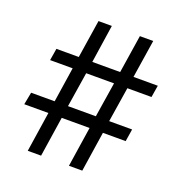

<svg xmlns="http://www.w3.org/2000/svg" viewBox="-127 -810 870 920"><g transform="rotate(20 308.0 -350.0)"><path d="M145 -204H22L34 -267H154L181 -445H66L76 -506H190L220 -700H288L259 -506H401L431 -700H499L469 -506H593L583 -445H460L432 -267H549L539 -204H423L392 0H324L355 -204H213L182 0H114ZM364 -267 392 -445H250L222 -267Z"/></g></svg>

Font: Overpass Mono Light
Style: Regular
Weight: 300
Monospace: yes
Designer: Delve Withrington, Dave Bailey
Foundry: Delve Fonts
Version: Version 1.000;DELV;Overpass